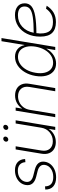

<svg xmlns="http://www.w3.org/2000/svg" viewBox="890 -1658 779 2598"><g transform="rotate(-90 1279.0 -358.5)"><path d="M426.8 -407.7 384.3 -403.8Q380.9 -452.6 351.3 -479.5Q321.8 -506.3 268.1 -506.3Q208.5 -506.3 167.2 -476.3Q126 -446.3 118.2 -398.9Q105.5 -321.8 200.7 -297.4L282.2 -276.4Q407.2 -244.6 389.6 -138.7Q381.8 -93.3 352.1 -59.3Q322.3 -25.4 277.1 -6.8Q231.9 11.7 177.7 11.7Q101.6 11.7 57.4 -25.6Q13.2 -63 13.7 -134.8L56.6 -138.2Q58.1 -26.9 183.6 -26.9Q248.5 -26.9 293.5 -57.9Q338.4 -88.9 346.7 -138.2Q352.5 -176.3 331.8 -201.2Q311 -226.1 266.6 -237.8L185.5 -258.3Q57.6 -291.5 75.2 -398.9Q82.5 -442.4 110.1 -475.3Q137.7 -508.3 180.4 -526.6Q223.1 -544.9 274.4 -544.9Q343.3 -544.9 383.5 -509.5Q423.8 -474.1 426.8 -407.7Z M850.6 -190.4 907.7 -535.6H950.7L861.8 0H819.8L834 -85.4H831.5Q806.2 -44.4 759.8 -18.3Q713.4 7.8 655.3 7.8Q601.6 7.8 562.7 -15.4Q523.9 -38.6 506.3 -81.8Q488.8 -125 498.5 -184.1L556.6 -535.6H599.1L541.5 -186Q529.8 -115.7 564.9 -74.2Q600.1 -32.7 667.5 -32.7Q734.9 -32.7 786.6 -75Q838.4 -117.2 850.6 -190.4ZM690.4 -635.3Q676.3 -635.3 668 -645.3Q659.7 -655.3 661.6 -669.4Q664.1 -683.6 675.8 -693.6Q687.5 -703.6 701.7 -703.6Q715.8 -703.6 724.1 -693.6Q732.4 -683.6 730 -669.4Q728 -655.3 716.3 -645.3Q704.6 -635.3 690.4 -635.3ZM849.6 -635.3Q835.4 -635.3 827.1 -645.3Q818.8 -655.3 820.8 -669.4Q823.2 -683.6 835 -693.6Q846.7 -703.6 860.8 -703.6Q875 -703.6 883.3 -693.6Q891.6 -683.6 889.2 -669.4Q887.2 -655.3 875.5 -645.3Q863.8 -635.3 849.6 -635.3Z M1092.3 -344.7 1035.2 0H992.7L1081.5 -535.6H1123.5L1109.4 -450.2H1111.8Q1137.2 -491.2 1183.1 -517.3Q1229 -543.5 1287.1 -543.5Q1340.8 -543.5 1379.9 -520.3Q1418.9 -497.1 1436.8 -453.9Q1454.6 -410.6 1444.8 -351.1L1386.7 0H1343.8L1401.9 -349.1Q1413.6 -419.4 1378.4 -461.4Q1343.3 -503.4 1275.4 -503.4Q1230.5 -503.4 1191.9 -484.1Q1153.3 -464.8 1127 -429.4Q1100.6 -394 1092.3 -344.7Z M1719.2 11.2Q1654.3 11.2 1612.1 -24.9Q1569.8 -61 1553.7 -123.8Q1537.6 -186.5 1550.8 -267.1Q1564 -346.7 1600.8 -409.4Q1637.7 -472.2 1691.9 -508.3Q1746.1 -544.4 1811 -544.4Q1871.1 -544.4 1913.1 -510.7Q1955.1 -477.1 1967.3 -417.5H1969.7L2021 -727.5H2063.5L1943.4 0H1901.4L1920.9 -117.2H1918.5Q1884.8 -57.1 1832.3 -22.9Q1779.8 11.2 1719.2 11.2ZM1730 -28.8Q1784.7 -28.8 1829.6 -59.6Q1874.5 -90.3 1905 -144.3Q1935.5 -198.2 1947.3 -267.1Q1958.5 -335.4 1945.6 -389.2Q1932.6 -442.9 1897.9 -473.6Q1863.3 -504.4 1809.1 -504.4Q1755.9 -504.4 1711.2 -474.4Q1666.5 -444.3 1636 -390.9Q1605.5 -337.4 1593.8 -267.1Q1582 -196.8 1594.7 -143.1Q1607.4 -89.4 1642.1 -59.1Q1676.8 -28.8 1730 -28.8Z M2278.8 9.3Q2183.6 9.3 2133.3 -42Q2083 -93.3 2083 -202.1Q2083 -303.2 2120.6 -380.6Q2158.2 -458 2224.1 -501.5Q2290 -544.9 2374.5 -544.9Q2448.2 -544.9 2491 -510Q2533.7 -475.1 2533.7 -412.6Q2533.7 -356 2492.4 -321.5Q2451.2 -287.1 2362.1 -271.5Q2272.9 -255.9 2129.9 -254.9Q2128.9 -243.2 2128.4 -231Q2126 -215.8 2125.5 -211.4Q2125 -207 2125.5 -204.1Q2125.5 -202.6 2125.5 -201.2Q2125.5 -113.3 2161.9 -72Q2198.2 -30.8 2280.3 -30.8Q2340.8 -30.8 2383.8 -53.7Q2426.8 -76.7 2461.4 -125L2501 -115.7Q2461.9 -54.2 2407.7 -22.5Q2353.5 9.3 2278.8 9.3ZM2135.3 -291.5Q2270 -292 2347.7 -304Q2425.3 -315.9 2458 -342.8Q2490.7 -369.6 2490.7 -415Q2490.7 -459.5 2460.4 -482.2Q2430.2 -504.9 2373 -504.9Q2280.8 -504.9 2217.3 -446.8Q2153.8 -388.7 2135.3 -291.5Z"/></g></svg>

Font: Inter Display Extra Light
Style: Italic
Weight: 200
Italic angle: -9.39999°
Designer: Rasmus Andersson
Foundry: rsms
Version: Version 4.000;git-4fc901f